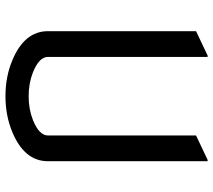

<svg xmlns="http://www.w3.org/2000/svg" viewBox="-60 -738 807 728"><g transform="rotate(90 344.0 -373.5)"><path d="M97.7 -712.9 190.4 -756.8H195.3V-151.4Q195.3 -117.7 254.4 -94.2Q295.4 -78.1 344.2 -78.1Q393.1 -78.1 434.1 -94.2Q493.2 -117.7 493.2 -151.4V-712.9L585.9 -756.8H590.8V-151.4Q590.8 -62 480 -16.1Q418 9.8 344.2 9.8Q270.5 9.8 208.5 -16.1Q97.7 -62 97.7 -151.4Z"/></g></svg>

Font: Nova Flat
Style: Book
Weight: 400
Version: Version 2.000